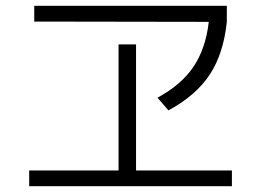

<svg xmlns="http://www.w3.org/2000/svg" viewBox="-20 -687 904 665"><path d="M81.1 -96.7H390.6V-533.2H451.2V-96.7H783.2V-42H81.1ZM98.6 -667H765.6V-611.3Q754.4 -502 706.8 -429.2Q659.2 -356.4 563.5 -304.7L525.4 -348.6Q607.9 -393.1 650.1 -455.8Q692.4 -518.6 703.1 -611.3L98.6 -612.3Z"/></svg>

Font: Pretendard GOV Light
Style: Regular
Weight: 300
Designer: Base glyphs from Inter by Rasmus Andersson; Hangeul glyphs from Noto Sans CJK(Source Han Sans) by Jang Soo-young and Kan
Foundry: Kil Hyung-jin
Version: Version 1.309